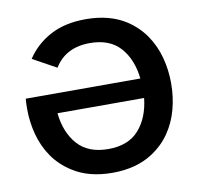

<svg xmlns="http://www.w3.org/2000/svg" viewBox="-80 -801 925 895"><g transform="rotate(-10 382.0 -353.5)"><path d="M382 10Q270 10 193.5 -39.5Q139.5 -74 106 -123Q72.5 -172 56.8 -231Q41 -290 41 -353.5Q41 -379 43 -400.5H585.5Q575.5 -492 525.8 -548Q476 -604 382 -604Q267 -604 214 -517L102.5 -578.5Q144 -642 213.5 -679.5Q283 -717 382 -717Q494 -717 571 -668Q624.5 -633 658 -584Q691.5 -535 707.2 -476Q723 -417 723 -353.5Q723 -290 707.2 -231Q691.5 -172 658 -123Q624.5 -74 571 -39.5Q494 10 382 10ZM382 -102.5Q477 -102.5 527 -159Q577 -215.5 587 -308H177Q186.5 -216 236.8 -159.2Q287 -102.5 382 -102.5Z"/></g></svg>

Font: Acari Sans
Style: Bold
Weight: 700
Designer: Alfredo Marco Pradil and Stefan Peev (font) & Cristiano Sobral (main changes)
Foundry: Alfredo Marco Pradil and Stefan Peev (font) & Cristiano Sobral (main changes)
Version: Version 1.063; ttfautohint (v1.8.3)